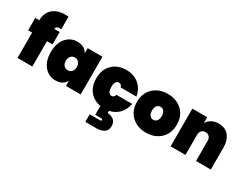

<svg xmlns="http://www.w3.org/2000/svg" viewBox="-94 -1502 3195 2487"><g transform="rotate(30 1503.5 -258.5)"><path d="M70 0V-379H10V-564H70Q72 -684 152 -745Q232 -806 375 -793V-604Q336 -609 317.5 -600Q299 -591 294 -564H375V-379H292V0Z M638 -571Q750 -571 794 -487V-564H1015V0H794V-77Q750 7 638 7Q537 7 471 -71Q405 -149 405 -282Q405 -415 471 -493Q537 -571 638 -571ZM771 -212Q794 -237 794 -282Q794 -327 771 -352Q748 -377 712 -377Q676 -377 653 -352Q630 -327 630 -282Q630 -237 653 -212Q676 -187 712 -187Q748 -187 771 -212Z M1085 -282Q1085 -415 1164.5 -493Q1244 -571 1373 -571Q1483 -571 1558.5 -509Q1634 -447 1654 -337H1419Q1406 -381 1368 -381Q1341 -381 1325.5 -356Q1310 -331 1310 -282Q1310 -233 1325.5 -208Q1341 -183 1368 -183Q1406 -183 1419 -227H1654Q1637 -134 1580 -75Q1523 -16 1438 1V34Q1458 34 1479 40Q1500 46 1521 59Q1542 72 1555 97Q1568 122 1568 156Q1568 221 1523 249.5Q1478 278 1418 278H1245V165H1395Q1421 165 1421 149Q1421 134 1395 134H1310V2Q1207 -16 1146 -91Q1085 -166 1085 -282Z M2206 -492.5Q2290 -414 2290 -282Q2290 -150 2206 -71.5Q2122 7 1992 7Q1862 7 1778 -71.5Q1694 -150 1694 -282Q1694 -414 1778 -492.5Q1862 -571 1992 -571Q2122 -571 2206 -492.5ZM1992 -185Q2023 -185 2044 -209.5Q2065 -234 2065 -282Q2065 -330 2044 -354.5Q2023 -379 1992 -379Q1961 -379 1940 -354.5Q1919 -330 1919 -282Q1919 -234 1939.5 -209.5Q1960 -185 1992 -185Z M2740 0V-299Q2740 -339 2718.5 -362.5Q2697 -386 2661 -386Q2624 -386 2603 -362.5Q2582 -339 2582 -299V0H2360V-564H2582V-478Q2641 -568 2755 -568Q2852 -568 2906.5 -503Q2961 -438 2961 -327V0Z"/></g></svg>

Font: Poppins Black
Style: Regular
Weight: 900
Designer: Ninad Kale (Devanagari), Jonny Pinhorn (Latin)
Foundry: Indian Type Foundry
Version: Version 3.200;PS 1.000;hotconv 16.6.54;makeotf.lib2.5.65590